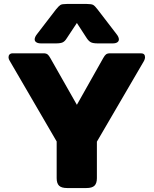

<svg xmlns="http://www.w3.org/2000/svg" viewBox="-20 -949 776 969"><path d="M155 -750Q155 -762 167 -777L263 -902Q277 -919 285 -924Q293 -929 317 -929H418Q442 -929 450.5 -924Q459 -919 472 -902L568 -777Q580 -762 580 -750Q580 -741 572 -735.5Q564 -730 549 -730H474Q450 -730 439 -735.5Q428 -741 418 -756L368 -833L317 -756Q308 -741 297 -735.5Q286 -730 262 -730H187Q172 -730 163.5 -735.5Q155 -741 155 -750ZM266 -50V-235L29 -642Q23 -651 23 -660Q23 -669 28.5 -674.5Q34 -680 45 -680H199Q213 -680 220 -674.5Q227 -669 234 -656L368 -420L501 -656Q508 -669 515 -674.5Q522 -680 536 -680H691Q712 -680 712 -660Q712 -652 707 -642L469 -234V-50Q469 -24 457 -12Q445 0 416 0H319Q290 0 278 -12Q266 -24 266 -50Z"/></svg>

Font: Mitr SemiBold
Style: Regular
Weight: 600
Designer: Thanarat Vachiruckul
Foundry: Cadson Demak
Version: Version 1.002